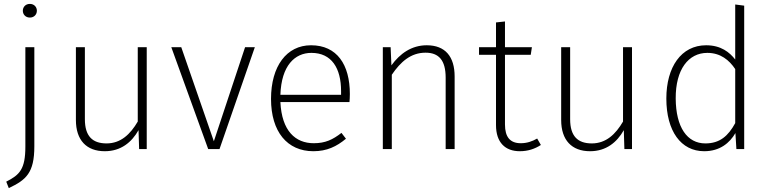

<svg xmlns="http://www.w3.org/2000/svg" viewBox="-20 -764 3943 984"><path d="M133 -744C111 -744 97 -728 97 -709C97 -690 111 -674 133 -674C155 -674 169 -690 169 -709C169 -728 155 -744 133 -744ZM156 -522H110V-13C110 103 81 132 12 167L25 200C114 158 156 122 156 -14Z M732 -522H686V-141C648 -76 599 -29 526 -29C454 -29 415 -66 415 -153V-522H369V-149C369 -46 423 11 517 11C600 11 655 -35 690 -97L693 0H732Z M1286 -522H1236L1076 -40L909 -522H858L1047 0H1105Z M1773 -282C1773 -433 1707 -532 1574 -532C1449 -532 1369 -425 1369 -257C1369 -89 1452 11 1586 11C1655 11 1705 -13 1753 -53L1730 -83C1685 -48 1647 -30 1588 -30C1494 -30 1424 -93 1417 -241H1771C1772 -251 1773 -266 1773 -282ZM1728 -278H1417C1422 -428 1491 -493 1576 -493C1680 -493 1728 -414 1728 -297Z M2167 -532C2090 -532 2030 -490 1986 -429L1982 -522H1942V0H1988V-381C2033 -447 2085 -494 2161 -494C2229 -494 2264 -455 2264 -366V0H2310V-372C2310 -474 2262 -532 2167 -532Z M2733 -54C2707 -39 2680 -30 2649 -30C2594 -30 2568 -62 2568 -126V-483H2700L2706 -522H2568V-654L2522 -649V-522H2435V-483H2522V-123C2522 -34 2569 11 2644 11C2686 11 2721 -1 2752 -21Z M3219 -522H3173V-141C3135 -76 3086 -29 3013 -29C2941 -29 2902 -66 2902 -153V-522H2856V-149C2856 -46 2910 11 3004 11C3087 11 3142 -35 3177 -97L3180 0H3219Z M3748 -741V-459C3719 -496 3675 -532 3599 -532C3471 -532 3395 -420 3395 -259C3395 -92 3470 11 3589 11C3670 11 3720 -32 3749 -82L3754 0H3794V-735ZM3595 -29C3502 -29 3444 -111 3443 -259C3442 -409 3509 -493 3605 -493C3673 -493 3717 -456 3748 -410V-133C3712 -67 3669 -29 3595 -29Z"/></svg>

Font: Fira Sans ExtraLight
Style: Regular
Weight: 200
Designer: bBox Type GmbH & Carrois Corporate GbR & Edenspiekermann AG
Foundry: bBox Type GmbH & Carrois Corporate GbR & Edenspiekermann AG
Version: Version 4.300;PS 004.300;hotconv 1.0.88;makeotf.lib2.5.64775